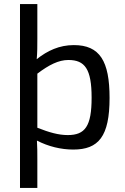

<svg xmlns="http://www.w3.org/2000/svg" viewBox="-20 -720 614 941"><path d="M163 -700H78V201H163V60C163 28 163 0 161 -31C217 -2 279 13 339 13C463 13 517 -51 517 -240C517 -421 469 -499 342 -499C271 -499 213 -472 160 -430C163 -464 163 -494 163 -530ZM163 -359C220 -402 267 -426 315 -426C396 -426 429 -382 429 -241C429 -101 397 -58 312 -58C267 -58 221 -71 163 -94Z"/></svg>

Font: SnT
Style: Regular
Weight: 400
Designer: Natanael Gama
Version: Version 1.001;PS 001.001;hotconv 1.0.70;makeotf.lib2.5.58329